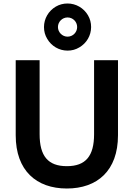

<svg xmlns="http://www.w3.org/2000/svg" viewBox="-20 -1065 766 1100"><path d="M367 -775C391.5 -775 414 -781 434.5 -793.5C476 -817.5 502 -861.5 502 -910C502 -934.5 496 -957 484 -977.5C459.5 -1019 415.5 -1045 367 -1045C342.5 -1045 320 -1039 299.5 -1027C258 -1002.5 232 -958.5 232 -910C232 -885.5 238 -863 250.5 -842.5C274.5 -801 318.5 -775 367 -775ZM367 -855C337 -855 312 -880 312 -910C312 -940.5 337 -965 367 -965C397.5 -965 422 -940.5 422 -910C422 -880 397.5 -855 367 -855ZM363 15C537 15 656 -87 656 -290V-720H519V-296C519 -171 471 -113 363 -113C255 -113 207 -171 207 -296V-720H70V-290C70 -87 189 15 363 15Z"/></svg>

Font: Vela Sans ExtBd
Style: Regular
Weight: 800
Designer: Principal design: Mikhail Sharanda - project Manrope.
Design modification: Ravid Balaliev
Foundry: Mikhail Sharanda
Version: Version 1.001